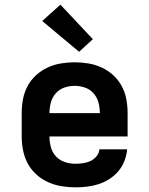

<svg xmlns="http://www.w3.org/2000/svg" viewBox="-20 -795 640 823"><path d="M303 8Q273 8 243 3Q213 -2 185.5 -14.5Q158 -27 135.5 -47.5Q113 -68 99 -94Q85 -120 79 -150Q73 -180 73 -210V-310Q73 -340 78.5 -369.5Q84 -399 98 -425.5Q112 -452 134.5 -472.5Q157 -493 184 -505.5Q211 -518 240.5 -523Q270 -528 300 -528Q330 -528 359.5 -523Q389 -518 416 -505.5Q443 -493 465.5 -472.5Q488 -452 502 -425.5Q516 -399 521.5 -369.5Q527 -340 527 -310V-210H192Q192 -187 198 -164.5Q204 -142 219.5 -125Q235 -108 257.5 -100.5Q280 -93 303 -93Q319 -93 336 -95.5Q353 -98 368 -105Q383 -112 394 -125.5Q405 -139 406 -155H525Q523 -130 513.5 -105.5Q504 -81 487.5 -61.5Q471 -42 449.5 -28Q428 -14 403.5 -6Q379 2 353.5 5Q328 8 303 8ZM192 -310H408Q408 -333 402 -355.5Q396 -378 381 -395Q366 -412 344.5 -419.5Q323 -427 300 -427Q277 -427 255.5 -419.5Q234 -412 219 -395Q204 -378 198 -355.5Q192 -333 192 -310ZM319 -573 161 -705 239 -775 378 -627Z"/></svg>

Font: Iosevka Custom Extended
Style: Bold
Weight: 700
Width: 7
Monospace: yes
Designer: Belleve Invis
Foundry: Belleve Invis
Version: Version 11.2.4; ttfautohint (v1.8.4)